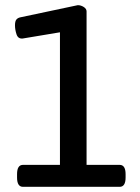

<svg xmlns="http://www.w3.org/2000/svg" viewBox="-20 -723 543 743"><path d="M69 0Q46 0 46 -36V-49Q46 -85 69 -85H212V-598L68 -574Q50 -572 44 -590Q38 -608 38 -625Q38 -641 43.5 -647.5Q49 -654 59 -656L281 -703Q293 -703 304 -696Q315 -689 315 -679V-85H443Q466 -85 466 -49V-36Q466 0 443 0Z"/></svg>

Font: Asap Semi Condensed Medium
Style: Regular
Weight: 500
Width: 4
Designer: Pablo Cosgaya
Foundry: Omnibus-Type
Version: Version 3.001; ttfautohint (v1.8.4.7-5d5b)